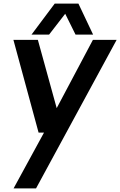

<svg xmlns="http://www.w3.org/2000/svg" viewBox="-20 -770 664 1060"><path d="M251 -579H154L282 -750H413L494 -579H397L340 -694ZM624 -550 179 270H55L223 -38H193L54 -550H189L293 -173L493 -550Z"/></svg>

Font: Oakes Grotesk
Style: Bold Italic
Weight: 600
Italic angle: -8°
Designer: Samuel Oakes
Foundry: Samuel Oakes
Version: Version 1.000;PS 001.000;hotconv 1.0.88;makeotf.lib2.5.64775